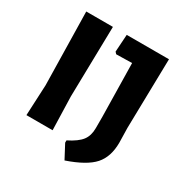

<svg xmlns="http://www.w3.org/2000/svg" viewBox="-172 -785 998 1035"><g transform="rotate(30 327.0 -268.0)"><path d="M236 -645 227 -207 233 0H70L79 -191L70 -645ZM585 -645 576 -213 578 -122Q578 -34 532.5 17.5Q487 69 370 109L325 24V10Q383 -19 406 -49Q429 -79 429 -126V-197L423 -528L325 -526L315 -537L322 -645Z"/></g></svg>

Font: Alegreya Sans SC ExtraBold
Style: Regular
Weight: 800
Designer: Juan Pablo del Peral
Foundry: Huerta Tipografica
Version: Version 2.007